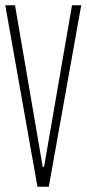

<svg xmlns="http://www.w3.org/2000/svg" viewBox="-24 -708 328 728"><path d="M118 0 -4 -688H33L138 -75H143L249 -688H284L161 0Z"/></svg>

Font: Saira Ultra Condensed Thin
Style: Regular
Weight: 100
Width: 1
Designer: Hector Gatti with collaboration of the Omnibus-Type team
Foundry: Omnibus-Type
Version: Version 1.001; ttfautohint (v1.8)